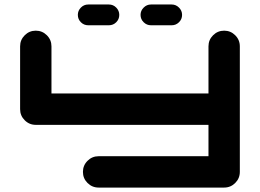

<svg xmlns="http://www.w3.org/2000/svg" viewBox="-20 -847 1174 867"><path d="M1063 -70.8Q1063 -41.5 1042.2 -20.8Q1021.5 0 992.2 0H425.3Q396 0 375.2 -20.8Q354.5 -41.5 354.5 -70.8Q354.5 -100.1 375.2 -120.8Q396 -141.6 425.3 -141.6H921.4V-283.2H141.6Q112.3 -283.2 91.6 -304Q70.8 -324.7 70.8 -354V-637.7Q70.8 -667 91.6 -687.7Q112.3 -708.5 141.6 -708.5Q170.9 -708.5 191.7 -687.7Q212.4 -667 212.4 -637.7V-424.8H921.4V-637.7Q921.4 -667 942.1 -687.7Q962.9 -708.5 992.2 -708.5Q1021.5 -708.5 1042.2 -687.7Q1063 -667 1063 -637.7ZM661.6 -732.9Q642.6 -732.9 628.7 -746.6Q614.7 -760.3 614.7 -779.8Q614.7 -798.8 628.7 -812.7Q642.6 -826.7 661.6 -826.7H755.4Q774.4 -826.7 788.3 -812.7Q802.2 -798.8 802.2 -779.8Q802.2 -760.3 788.3 -746.6Q774.4 -732.9 755.4 -732.9ZM378.4 -732.9Q358.9 -732.9 345.2 -746.6Q331.5 -760.3 331.5 -779.8Q331.5 -798.8 345.2 -812.7Q358.9 -826.7 378.4 -826.7H471.7Q491.2 -826.7 504.9 -812.7Q518.6 -798.8 518.6 -779.8Q518.6 -760.3 504.9 -746.6Q491.2 -732.9 471.7 -732.9Z"/></svg>

Font: Robtronika
Style: Regular
Weight: 400
Designer: GGBot
Version: 1.00